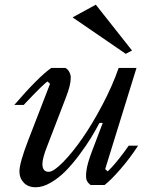

<svg xmlns="http://www.w3.org/2000/svg" viewBox="-20 -790 656 820"><path d="M517.1 -560.1 290 -715.8 389.2 -770 543.9 -574.2ZM258.8 -500Q268.6 -495.6 275.4 -483.6Q282.2 -471.7 282.2 -458Q282.2 -425.8 261.2 -373L183.1 -169.9Q161.1 -115.2 161.1 -89.8Q161.1 -56.2 188 -56.2Q208.5 -56.2 248.3 -96.4Q288.1 -136.7 331.3 -198.7Q374.5 -260.7 417.7 -342.8Q460.9 -424.8 486.8 -500H563L429.2 -67.9L439.9 -58.1Q445.8 -63.5 456.5 -74.7Q467.3 -85.9 488.3 -112.1Q509.3 -138.2 529.8 -168H569.8Q536.6 -116.2 494.4 -67.6Q452.1 -19 426.8 0H367.2Q355 -8.3 350.1 -20.5Q345.2 -32.7 349.4 -62.7Q353.5 -92.8 371.1 -139.2L418.9 -265.1H404.8Q388.2 -233.4 368.2 -200.7Q348.1 -168 318.8 -128.7Q289.6 -89.4 260.5 -59.8Q231.4 -30.3 197.3 -10.3Q163.1 9.8 132.8 9.8Q100.1 9.8 81.5 -9.8Q63 -29.3 63 -58.1Q63 -93.3 100.1 -189.9L193.8 -432.1L183.1 -441.9Q167.5 -433.1 91.3 -352.5Q88.9 -350.1 87.6 -348.6Q86.4 -347.2 84.5 -345.2Q82.5 -343.3 81.1 -341.8H41Q144.5 -461.9 199.2 -500Z"/></svg>

Font: Happy Times at the IKOB New Game Plus Edition
Style: Italic
Weight: 400
Italic angle: -16°
Designer: Lucas Le Bihan
Foundry: Lucas Le Bihan
Version: Version 1.000;PS 1.0;hotconv 1.0.88;makeotf.lib2.5.647800